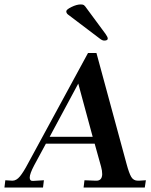

<svg xmlns="http://www.w3.org/2000/svg" viewBox="-69 -846 681 866"><path d="M-13 -31Q5 -31 21 -50.5Q37 -70 57 -108L328 -607H366L502 -106Q513 -65 523 -48Q533 -31 553 -31H558L589 -33L584 0H308L312 -33L362 -31Q391 -29 392 -60Q392 -76 387 -94L358 -198H138L85 -100Q65 -62 65 -45Q65 -29 80 -30L129 -33L125 0H-49L-45 -33ZM284 -469 155 -229H349ZM381 -672 237 -781Q230 -787 230 -795Q230 -803 253.5 -814.5Q277 -826 295 -826Q305 -826 309.5 -823Q314 -820 325 -804L407 -693Q417 -679 417 -672Q417 -663 401 -663Q392 -663 381 -672Z"/></svg>

Font: Unna Medium
Style: Italic
Weight: 500
Italic angle: -8.05°
Designer: Jorge de Buen Unna
Foundry: Omnibus-Type
Version: Version 2.008